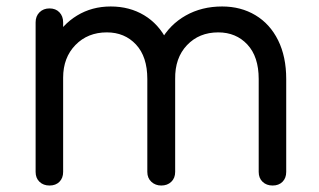

<svg xmlns="http://www.w3.org/2000/svg" viewBox="-20 -573 984 593"><path d="M822 0Q803 0 791 -11.5Q779 -23 779 -42V-329Q779 -398 744 -435.5Q709 -473 654 -473Q595 -473 557.5 -433.5Q520 -394 521 -329H447Q448 -396 476 -446.5Q504 -497 553.5 -525Q603 -553 666 -553Q724 -553 769 -526Q814 -499 839 -448.5Q864 -398 864 -329V-42Q864 -23 852.5 -11.5Q841 0 822 0ZM133 0Q114 0 102 -11.5Q90 -23 90 -42V-504Q90 -523 102 -535Q114 -547 133 -547Q152 -547 163.5 -535Q175 -523 175 -504V-42Q175 -23 163.5 -11.5Q152 0 133 0ZM478 0Q460 0 447.5 -11.5Q435 -23 435 -42V-329Q435 -398 400 -435.5Q365 -473 310 -473Q251 -473 213 -434Q175 -395 175 -333H118Q119 -398 145.5 -447.5Q172 -497 218 -525Q264 -553 322 -553Q380 -553 425 -526Q470 -499 495.5 -448.5Q521 -398 521 -329V-42Q521 -23 509 -11.5Q497 0 478 0Z"/></svg>

Font: Comfortaa Medium
Style: Regular
Weight: 500
Designer: Johan Aakerlund
Foundry: Johan Aakerlund
Version: Version 3.104; ttfautohint (v1.8.1.43-b0c9)